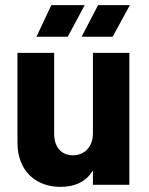

<svg xmlns="http://www.w3.org/2000/svg" viewBox="-20 -720 579 748"><path d="M215 8C274 8 316 -13 342 -56V0H484V-514H342V-200C342 -150 311 -115 264 -115C218 -115 191 -148 191 -199V-514H48V-165C48 -52 122 8 215 8ZM122 -577H244L310 -700H180ZM298 -577H419L486 -700H362Z"/></svg>

Font: Vanilla Cream Black
Style: Regular
Weight: 900
Designer: Jeremy Tribby, Jinavaṁso
Foundry: Tribby Type
Version: Version 1.422;Glyphs 3.1.2 (3151)